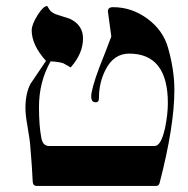

<svg xmlns="http://www.w3.org/2000/svg" viewBox="-20 -610 618 630"><path d="M552.2 -314.9Q552.2 -196.8 503.9 -10.3Q501.5 0 492.7 0H99.1Q88.9 0 87.4 -12.7Q85.9 -54.7 78.6 -139.6Q78.6 -144.5 69.8 -198.2Q63.5 -232.4 63.5 -255.4Q63.5 -303.7 80.1 -335Q84 -341.3 130.9 -410.2Q84 -462.4 84 -510.3Q84 -529.3 103 -559.8Q122.1 -590.3 134.8 -590.3L142.6 -578.1Q149.9 -566.4 172.9 -560.1Q191.9 -553.7 209.5 -548.3Q252.4 -527.8 252.4 -483.9Q252.4 -434.6 211.9 -388.7Q204.1 -393.6 188 -402.3Q173.8 -407.2 146 -408.7Q107.9 -341.3 107.9 -258.8Q107.9 -196.8 115.7 -157.2Q120.6 -130.4 142.1 -130.9H487.3Q508.8 -130.9 522 -191.9Q530.8 -236.3 530.8 -271.5Q530.8 -434.1 403.8 -434.1Q353 -434.1 326.2 -380.9Q304.7 -338.9 304.7 -288.1Q304.7 -273.9 293.5 -274.4Q279.3 -274.4 279.3 -293.5Q279.3 -317.4 306.2 -389.6Q326.7 -440.4 345.2 -490.2Q334 -571.3 334 -572.8Q334 -586.9 351.6 -586.4Q412.6 -586.4 464.1 -548.3Q515.6 -510.3 531.7 -452.1Q552.2 -379.9 552.2 -314.9Z"/></svg>

Font: Accordance
Style: Italic
Weight: 400
Italic angle: -11°
Version: Version 1.2 (build January 31, 2020) Miklal Software Solutio